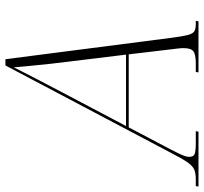

<svg xmlns="http://www.w3.org/2000/svg" viewBox="-102 -712 754 710"><g transform="rotate(-90 275.0 -357.0)"><path d="M-60 0 -58 -10H-33Q-11 -10 2.5 -15.5Q16 -21 30 -41Q44 -61 67 -106L388 -714H411L491 -94Q496 -56 501 -38Q506 -20 515 -15Q524 -10 541 -10H553L551 0H362L364 -10H396Q429 -10 440.5 -19Q452 -28 452 -55Q452 -65 450.5 -77.5Q449 -90 448 -98L429 -258H159L77 -102Q67 -83 58.5 -64.5Q50 -46 50 -34Q50 -18 61 -14Q72 -10 102 -10H145L143 0ZM289 -505 164 -268H428L402 -481Q398 -510 394 -548Q390 -586 386.5 -622Q383 -658 381 -683Q369 -659 357.5 -636.5Q346 -614 330 -583.5Q314 -553 289 -505Z"/></g></svg>

Font: Noto Serif Display SemiCondensed ExtraLight
Style: Italic
Weight: 200
Width: 4
Italic angle: -12°
Designer: Monotype Design Team
Foundry: Monotype Imaging Inc.
Version: Version 2.009